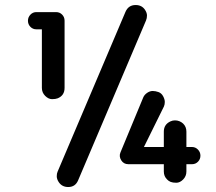

<svg xmlns="http://www.w3.org/2000/svg" viewBox="-20 -712 864 768"><path d="M481.9 -664.6Q493.7 -691.9 522.5 -691.9Q547.9 -691.9 560.5 -671.9Q567.9 -660.6 567.9 -649.9Q567.9 -639.2 564 -629.9L292.5 9.3Q281.2 36.1 252.9 36.1Q227.5 36.1 214.4 15.6Q207 3.9 207 -7.1Q207 -18.1 210.4 -25.4ZM781.7 -89.4Q781.7 -75.2 772 -65.2Q762.2 -55.2 748 -55.2H725.6V-25.9Q725.6 -7.3 712.6 5.9Q699.7 19 685.3 19Q670.9 19 662.6 15.6Q654.3 12.2 648.4 5.9Q635.3 -6.8 635.3 -25.9V-55.2H493.2Q474.6 -55.2 464.8 -71Q455.1 -86.9 461.9 -102.5L553.2 -322.8Q557.6 -333 568.6 -340.6Q579.6 -348.1 590.6 -348.1Q601.6 -348.1 613.8 -343.8Q626 -339.4 632.6 -326.9Q639.2 -314.5 639.2 -304.2Q639.2 -293.9 635.7 -286.1L555.7 -124H635.3V-185.5Q635.3 -214.4 662.1 -226.6Q670.4 -230.5 679.9 -230.5Q689.5 -230.5 697.8 -227.1Q706.1 -223.6 712.4 -217.8Q725.6 -205.1 725.6 -185.5V-124H748Q761.7 -124 771.7 -113.8Q781.7 -103.5 781.7 -89.4ZM91.8 -628.9Q91.8 -643.1 101.6 -653.3Q111.3 -663.6 125.5 -663.6H204.1Q218.8 -663.6 228.5 -653.6Q238.3 -643.6 238.3 -629.4V-360.4Q238.3 -330.1 210.9 -318.8Q202.6 -315.4 188.2 -315.4Q173.8 -315.4 160.6 -328.6Q147.5 -341.8 147.5 -360.4V-594.7H125.5Q111.3 -594.7 101.6 -604.7Q91.8 -614.7 91.8 -628.9Z"/></svg>

Font: Supermercado
Style: Regular
Weight: 400
Designer: James Grieshaber
Foundry: James Grieshaber
Version: Version 1.002